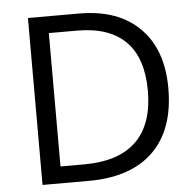

<svg xmlns="http://www.w3.org/2000/svg" viewBox="-51 -766 832 818"><g transform="rotate(-5 364.5 -357.0)"><path d="M668 -363.8Q668 -187 572 -93.5Q476.1 0 295.9 0H98.1V-713.9H316.9Q483.4 -713.9 575.7 -621.6Q668 -529.3 668 -363.8ZM580.1 -360.8Q580.1 -500.5 510 -571.3Q439.9 -642.1 301.8 -642.1H181.2V-71.8H282.2Q430.7 -71.8 505.4 -144.8Q580.1 -217.8 580.1 -360.8Z"/></g></svg>

Font: Shl
Style: Regular
Weight: 400
Foundry: Saber Rastikerdar (saber.rastikerdar@gmail.com)
Version: Version 3.4.0